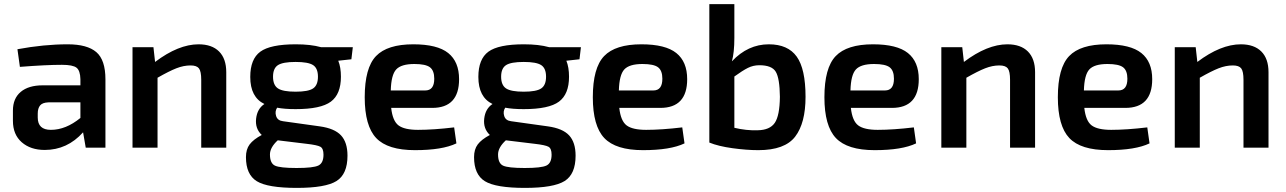

<svg xmlns="http://www.w3.org/2000/svg" viewBox="-20 -720 6269 936"><path d="M77 -394 65 -480Q194 -504 310 -504Q405 -504 449.5 -466Q494 -428 494 -333V0H398L385 -75Q308 11 198 11Q129 11 86 -26.5Q43 -64 43 -131V-181Q43 -240 81 -272Q119 -304 188 -304H372V-334Q371 -376 353 -390Q335 -404 282 -404Q205 -404 77 -394ZM164 -166V-147Q164 -87 228 -87Q301 -87 372 -145V-221H216Q187 -220 175.5 -206Q164 -192 164 -166Z M728 -490 736 -418Q850 -504 948 -504Q1013 -504 1048 -469Q1083 -434 1083 -368V0H961V-331Q961 -372 950 -386.5Q939 -401 909 -401Q875 -401 839.5 -387Q804 -373 748 -341V0H626V-490Z M1693 -431 1629 -424Q1642 -392 1642 -346Q1642 -261 1593 -224.5Q1544 -188 1421 -188Q1367 -188 1331 -195Q1319 -177 1326 -154.5Q1333 -132 1360 -129L1539 -104Q1611 -94 1642.5 -60Q1674 -26 1674 39Q1674 129 1620.5 162.5Q1567 196 1427 196Q1285 196 1232 163.5Q1179 131 1179 46Q1179 8 1197 -16Q1215 -40 1256 -62Q1223 -93 1228.5 -141.5Q1234 -190 1269 -213Q1200 -246 1200 -345Q1200 -432 1249 -468Q1298 -504 1422 -504Q1495 -504 1545 -490H1700ZM1335 -289Q1359 -273 1421 -273Q1483 -273 1506.5 -289Q1530 -305 1530 -346Q1530 -387 1506.5 -402.5Q1483 -418 1421 -418Q1359 -418 1335 -402.5Q1311 -387 1311 -346Q1311 -305 1335 -289ZM1474 -19 1334 -36Q1296 -1 1296 33Q1296 76 1320.5 87.5Q1345 99 1426 99Q1507 99 1532 87Q1557 75 1557 34Q1557 4 1542 -4.5Q1527 -13 1474 -19Z M2087 -194H1887Q1894 -130 1923 -108.5Q1952 -87 2018 -87Q2093 -87 2194 -99L2205 -21Q2136 12 2003 12Q1870 12 1814 -47Q1758 -106 1758 -246Q1758 -389 1813 -446.5Q1868 -504 1995 -504Q2112 -504 2165 -461.5Q2218 -419 2218 -334Q2218 -194 2087 -194ZM1885 -279H2053Q2097 -279 2097 -336Q2097 -376 2076 -392Q2055 -408 2000 -408Q1936 -408 1911.5 -381.5Q1887 -355 1885 -279Z M2805 -431 2741 -424Q2754 -392 2754 -346Q2754 -261 2705 -224.5Q2656 -188 2533 -188Q2479 -188 2443 -195Q2431 -177 2438 -154.5Q2445 -132 2472 -129L2651 -104Q2723 -94 2754.5 -60Q2786 -26 2786 39Q2786 129 2732.5 162.5Q2679 196 2539 196Q2397 196 2344 163.5Q2291 131 2291 46Q2291 8 2309 -16Q2327 -40 2368 -62Q2335 -93 2340.5 -141.5Q2346 -190 2381 -213Q2312 -246 2312 -345Q2312 -432 2361 -468Q2410 -504 2534 -504Q2607 -504 2657 -490H2812ZM2447 -289Q2471 -273 2533 -273Q2595 -273 2618.5 -289Q2642 -305 2642 -346Q2642 -387 2618.5 -402.5Q2595 -418 2533 -418Q2471 -418 2447 -402.5Q2423 -387 2423 -346Q2423 -305 2447 -289ZM2586 -19 2446 -36Q2408 -1 2408 33Q2408 76 2432.5 87.5Q2457 99 2538 99Q2619 99 2644 87Q2669 75 2669 34Q2669 4 2654 -4.5Q2639 -13 2586 -19Z M3199 -194H2999Q3006 -130 3035 -108.5Q3064 -87 3130 -87Q3205 -87 3306 -99L3317 -21Q3248 12 3115 12Q2982 12 2926 -47Q2870 -106 2870 -246Q2870 -389 2925 -446.5Q2980 -504 3107 -504Q3224 -504 3277 -461.5Q3330 -419 3330 -334Q3330 -194 3199 -194ZM2997 -279H3165Q3209 -279 3209 -336Q3209 -376 3188 -392Q3167 -408 3112 -408Q3048 -408 3023.5 -381.5Q2999 -355 2997 -279Z M3560 -700V-535Q3560 -464 3548 -421Q3626 -504 3728 -504Q3821 -504 3864 -444Q3907 -384 3907 -248Q3907 -120 3856.5 -54Q3806 12 3677 12Q3620 12 3551 2.5Q3482 -7 3438 -25V-700ZM3560 -347V-97Q3618 -83 3674 -85Q3733 -86 3757 -121Q3781 -156 3782 -248Q3781 -338 3762 -370Q3743 -402 3682 -402Q3652 -402 3626 -389Q3600 -376 3560 -347Z M4328 -194H4128Q4135 -130 4164 -108.5Q4193 -87 4259 -87Q4334 -87 4435 -99L4446 -21Q4377 12 4244 12Q4111 12 4055 -47Q3999 -106 3999 -246Q3999 -389 4054 -446.5Q4109 -504 4236 -504Q4353 -504 4406 -461.5Q4459 -419 4459 -334Q4459 -194 4328 -194ZM4126 -279H4294Q4338 -279 4338 -336Q4338 -376 4317 -392Q4296 -408 4241 -408Q4177 -408 4152.5 -381.5Q4128 -355 4126 -279Z M4671 -490 4679 -418Q4793 -504 4891 -504Q4956 -504 4991 -469Q5026 -434 5026 -368V0H4904V-331Q4904 -372 4893 -386.5Q4882 -401 4852 -401Q4818 -401 4782.5 -387Q4747 -373 4691 -341V0H4569V-490Z M5466 -194H5266Q5273 -130 5302 -108.5Q5331 -87 5397 -87Q5472 -87 5573 -99L5584 -21Q5515 12 5382 12Q5249 12 5193 -47Q5137 -106 5137 -246Q5137 -389 5192 -446.5Q5247 -504 5374 -504Q5491 -504 5544 -461.5Q5597 -419 5597 -334Q5597 -194 5466 -194ZM5264 -279H5432Q5476 -279 5476 -336Q5476 -376 5455 -392Q5434 -408 5379 -408Q5315 -408 5290.5 -381.5Q5266 -355 5264 -279Z M5809 -490 5817 -418Q5931 -504 6029 -504Q6094 -504 6129 -469Q6164 -434 6164 -368V0H6042V-331Q6042 -372 6031 -386.5Q6020 -401 5990 -401Q5956 -401 5920.5 -387Q5885 -373 5829 -341V0H5707V-490Z"/></svg>

Font: Exo 2.0 Semi Bold
Style: Regular
Weight: 600
Designer: Natanael Gama
Version: Version 1.001;PS 001.001;hotconv 1.0.70;makeotf.lib2.5.58329